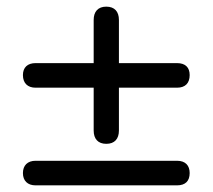

<svg xmlns="http://www.w3.org/2000/svg" viewBox="-20 -558 640 578"><path d="M300 -125C325 -125 338 -140 338 -165V-294H513C538 -294 551 -308 551 -332C551 -355 538 -368 513 -368H338V-498C338 -523 325 -538 300 -538C275 -538 262 -523 262 -498V-368H87C63 -368 49 -355 49 -332C49 -308 63 -294 87 -294H262V-165C262 -140 275 -125 300 -125ZM513 0C538 0 551 -13 551 -37C551 -60 538 -74 513 -74H87C63 -74 49 -60 49 -37C49 -14 63 0 87 0Z"/></svg>

Font: Nunito SemiBold
Style: Regular
Weight: 600
Designer: Vernon Adams
Foundry: Vernon Adams
Version: Version 3.602